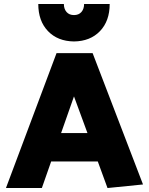

<svg xmlns="http://www.w3.org/2000/svg" viewBox="-20 -948 751 968"><path d="M533 -928Q533 -842 484 -791Q435 -740 353 -739Q271 -740 222 -791Q173 -842 173 -928H302Q302 -903 315.5 -887.5Q329 -872 353 -872Q377 -872 390.5 -887.5Q404 -903 404 -928ZM353 -462 288 -277H421ZM447 -680 701 -18 522 0 473 -134H238L191 0H10L265 -680Z"/></svg>

Font: Palanquin Dark
Style: Bold
Weight: 700
Designer: Pria Ravichandran
Version: Version 1.000